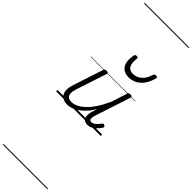

<svg xmlns="http://www.w3.org/2000/svg" viewBox="-661 -1239 1967 1967"><g transform="rotate(45 323.0 -255.0)"><path d="M175 17Q131 17 101.5 -3.5Q72 -24 65 -65.5Q58 -107 79 -171L185 -494Q189 -506 195.5 -510.5Q202 -515 216 -515Q232 -515 238 -509Q244 -503 240 -491L132 -164Q118 -122 119 -92.5Q120 -63 137.5 -48Q155 -33 188 -33Q218 -33 253.5 -49Q289 -65 327 -100Q365 -135 402.5 -191Q440 -247 476 -327L530 -495Q534 -508 540 -512Q546 -516 560 -516Q576 -516 582.5 -510.5Q589 -505 585 -493L459 -109Q451 -83 450 -65.5Q449 -48 455.5 -39.5Q462 -31 476 -31Q493 -31 509.5 -41.5Q526 -52 540.5 -67.5Q555 -83 566 -98Q571 -106 578 -108Q585 -110 595 -103Q605 -97 606 -90Q607 -83 602 -76Q590 -57 570.5 -35.5Q551 -14 525 1.5Q499 17 468 17Q444 17 428.5 8.5Q413 0 405.5 -15.5Q398 -31 398 -53Q398 -75 405 -103L426 -169Q395 -117 361.5 -81.5Q328 -46 295 -24Q262 -2 231.5 7.5Q201 17 175 17ZM422 -626Q349 -626 317 -676.5Q285 -727 302 -820Q304 -830 310 -835Q316 -840 328 -840Q340 -840 345 -834.5Q350 -829 348 -820Q339 -753 359.5 -717.5Q380 -682 427 -682Q481 -682 522.5 -719Q564 -756 581 -819Q585 -830 591 -834.5Q597 -839 609 -839Q621 -839 627 -833.5Q633 -828 630 -818Q613 -754 582.5 -711.5Q552 -669 511.5 -647.5Q471 -626 422 -626ZM0 763H646V773H0ZM0 -20H646V0H0ZM0 -505H646V-500H0ZM0 -1283H646V-1273H0Z"/></g></svg>

Font: Playwrite NL Guides
Style: Regular
Weight: 400
Designer: Veronika Burian, José Scaglione
Foundry: TypeTogether
Version: Version 1.003